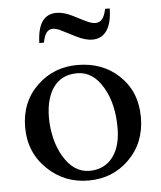

<svg xmlns="http://www.w3.org/2000/svg" viewBox="-50 -710 642 764"><g transform="rotate(-5 271.0 -328.0)"><path d="M147.5 -327.1Q137.7 -295.4 137.7 -252.9Q137.7 -210.4 147.5 -170.4Q157.2 -130.4 175.8 -98.6Q216.8 -28.3 279.8 -28.3Q341.3 -28.3 375 -74.2Q406.2 -116.7 406.2 -189.5Q406.2 -285.6 368.2 -350.6Q328.6 -419.4 265.1 -419.4Q175.8 -419.4 147.5 -327.1ZM40 -222.7Q40 -324.2 108.4 -389.6Q174.3 -452.1 268.1 -452.1Q368.2 -452.1 433.6 -390.6Q502.4 -326.2 502.4 -223.1Q502.4 -120.1 434.1 -53.7Q369.1 9.8 273.4 9.8Q177.7 9.8 110.4 -54.7Q40 -121.6 40 -222.7ZM182.6 -604Q152.8 -604 144 -552.2H125.5Q128.4 -666 203.6 -666Q233.4 -666 269.3 -647.5Q305.2 -628.9 323.2 -620.6Q341.3 -612.3 356 -612.3Q388.2 -612.3 397.9 -665H416.5Q415.5 -606.4 395 -576.9Q374.5 -547.4 337.9 -547.4Q308.1 -547.4 270.8 -566.9Q233.4 -586.4 215.1 -595.2Q196.8 -604 182.6 -604Z"/></g></svg>

Font: RadleyRegular
Style: Regular
Weight: 400
Designer: vernon adams
Foundry: vernon adams
Version: Version 1.000;PS 001.001;hotconv 1.0.56